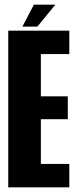

<svg xmlns="http://www.w3.org/2000/svg" viewBox="-20 -807 336 827"><path d="M15.5 0H278.5V-101H156V-293.5H272V-392H156V-574H278.5V-675H15.5ZM76.5 -692.5H141L218.5 -787H126Z"/></svg>

Font: Anybody ExtraCondensed
Style: Bold
Weight: 700
Width: 2
Version: Version 1.113;gftools[0.9.25]